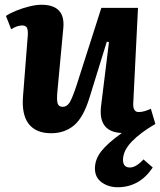

<svg xmlns="http://www.w3.org/2000/svg" viewBox="-20 -546 674 807"><path d="M5 -479Q21 -490 48 -501Q75 -512 103.5 -519Q132 -526 154 -526Q256 -526 246 -427L221 -159Q218 -124 222.5 -110.5Q227 -97 244 -97Q261 -97 272.5 -115Q284 -133 303 -191L406 -513H560L540 -110Q539 -75 563 -75Q575 -75 588.5 -79Q602 -83 614 -89L633 -25Q569 12 533 50Q497 88 497 126Q497 158 526 158Q552 158 583 124L622 158Q593 201 556 221Q519 241 475 241Q436 241 407.5 220.5Q379 200 379 162Q379 124 405.5 90Q432 56 492 13Q391 9 405 -102L438 -369L429 -371L356 -135Q330 -51 290.5 -18.5Q251 14 195 14Q131 14 100.5 -25.5Q70 -65 77 -144L97 -400Q98 -422 92.5 -430.5Q87 -439 73 -439Q52 -439 27 -423Z"/></svg>

Font: Literata 12pt
Style: Bold Italic
Weight: 700
Italic angle: -2°
Designer: Latin by Veronika Burian and Jose Scaglione. Greek by Irene Vlachou. Cyrillic by Vera Evstafieva
Foundry: TypeTogether
Version: Version 3.002